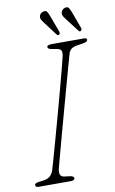

<svg xmlns="http://www.w3.org/2000/svg" viewBox="-96 -922 584 972"><g transform="rotate(-10 196.0 -435.5)"><path d="M137.5 -71.5Q129.5 -33 156.5 -29L188.5 -25Q207.5 -22 207 -10.5Q207 -5 200.5 -2.5Q194 0 186.5 0H22Q5.5 0 5.5 -10.5Q4.5 -21.5 25.5 -24L54 -28Q91.5 -33 103.5 -71Q107 -82 118.2 -121.5Q129.5 -161 145.2 -217.8Q161 -274.5 178.5 -338Q196 -401.5 212 -461.2Q228 -521 239.8 -566.2Q251.5 -611.5 256 -630.5Q259.5 -647.5 256 -657.5Q252.5 -667.5 235.5 -670.5L208 -675.5Q187.5 -678.5 187.5 -690Q188 -700 214.5 -700H376.5Q392.5 -700 392.5 -691.5Q392.5 -685.5 387.2 -682Q382 -678.5 368 -676L334 -670.5Q301 -665.5 292.5 -636.5Q286.5 -615.5 273.5 -568.8Q260.5 -522 243.8 -461.5Q227 -401 209.5 -337Q192 -273 176.5 -216.2Q161 -159.5 150.5 -120.2Q140 -81 137.5 -71.5ZM230 -838 260.5 -756.5Q263.5 -746 258 -741Q250.5 -736 245 -743.5L192.5 -813Q187.5 -820 182.5 -827.2Q177.5 -834.5 177 -842Q177 -853 183.2 -860.2Q189.5 -867.5 198 -869.5Q212 -873.5 218 -864.2Q224 -855 230 -838ZM342 -838 372 -756.5Q376 -746 369.5 -741Q362.5 -735.5 357 -743.5L304 -812.5Q299 -819.5 294 -826.8Q289 -834 289 -842Q289 -852.5 295 -859.8Q301 -867 309.5 -869.5Q324 -873 329.8 -864Q335.5 -855 342 -838Z"/></g></svg>

Font: Fraunces 72pt S100 Thin
Style: Italic
Weight: 100
Italic angle: -16°
Version: Version 1.000; ttfautohint (v1.8.3)